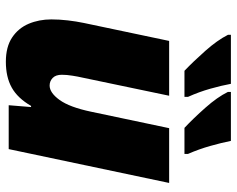

<svg xmlns="http://www.w3.org/2000/svg" viewBox="-97 -709 816 662"><g transform="rotate(90 311.0 -378.0)"><path d="M192.9 9.8Q141.6 9.8 109.4 -11.7Q77.1 -33.2 62 -68.8Q46.9 -104.5 46.9 -147Q46.9 -174.8 50.3 -203.9Q53.7 -232.9 59.1 -258.8L121.1 -553.2H310.1L247.1 -252Q244.1 -239.3 241 -219.7Q237.8 -200.2 237.8 -183.1Q237.8 -162.1 248.8 -151.6Q259.8 -141.1 274.9 -141.1Q299.8 -141.1 324.7 -175.5Q349.6 -210 365.2 -284.2L421.9 -553.2H610.8L494.1 0H342.8L349.1 -77.1H345.2Q318.4 -30.8 282 -10.5Q245.6 9.8 192.9 9.8ZM420.9 -606Q388.2 -636.7 351.6 -678Q314.9 -719.2 296.9 -755.9V-766.1H465.8Q472.2 -733.9 483.2 -695.1Q494.1 -656.2 510.7 -618.2V-606ZM224.1 -606Q191.9 -636.7 155.3 -678Q118.7 -719.2 100.1 -755.9V-766.1H269Q274.9 -733.9 285.9 -695.1Q296.9 -656.2 314 -618.2V-606Z"/></g></svg>

Font: Open Sans ExtraBold
Style: Italic
Weight: 800
Italic angle: -12°
Designer: Monotype Design Team
Foundry: Monotype Imaging Inc.
Version: Version 3.000; ttfautohint (v1.8.4)